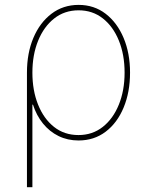

<svg xmlns="http://www.w3.org/2000/svg" viewBox="-20 -569 615 793"><path d="M91.3 204.1V-269Q91.3 -349.6 117.9 -412.6Q144.5 -475.6 192.6 -512.2Q240.7 -548.8 304.7 -548.8Q368.7 -548.8 416.3 -512.2Q463.9 -475.6 490.5 -412.4Q517.1 -349.1 517.1 -269Q517.1 -188.5 490.7 -125Q464.4 -61.5 416.5 -25.1Q368.7 11.2 304.2 11.2Q259.3 11.2 221.9 -7.1Q184.6 -25.4 157.5 -58.8Q130.4 -92.3 116.2 -136.7H113.8V204.1ZM304.2 -11.2Q361.8 -11.2 404.5 -44.9Q447.3 -78.6 470.9 -137Q494.6 -195.3 494.6 -269Q494.6 -343.3 470.9 -401.4Q447.3 -459.5 404.8 -492.9Q362.3 -526.4 304.7 -526.4Q246.6 -526.4 203.9 -492.7Q161.1 -459 137.5 -400.9Q113.8 -342.8 113.8 -269Q113.8 -195.3 137.2 -137Q160.6 -78.6 203.1 -44.9Q245.6 -11.2 304.2 -11.2Z"/></svg>

Font: Inter 17pt Thin
Style: Regular
Weight: 250
Version: Version 4.001;git-66647c0bb